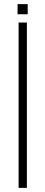

<svg xmlns="http://www.w3.org/2000/svg" viewBox="-20 -909 220 929"><path d="M70 0V-800H110V0ZM65 -840V-889H114V-840Z"/></svg>

Font: Big Shoulders Stencil Text SC Thin
Style: Regular
Weight: 100
Designer: Patric King
Foundry: XO Type Co
Version: Version 2.001